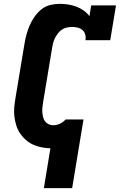

<svg xmlns="http://www.w3.org/2000/svg" viewBox="-20 -763 640 998"><path d="M208 215 242 8Q218 7 195 2.5Q172 -2 151.5 -11.5Q131 -21 114 -36Q97 -51 84.5 -69.5Q72 -88 65 -110Q58 -132 55 -155.5Q52 -179 54 -203Q56 -227 60 -251L107 -534Q111 -559 117.5 -583Q124 -607 134 -630.5Q144 -654 159.5 -676Q175 -698 195.5 -714.5Q216 -731 241 -737Q266 -743 290 -743Q313 -743 335 -739.5Q357 -736 377 -728.5Q397 -721 414.5 -708.5Q432 -696 445 -679L454 -735H583L553 -554H424Q427 -569 423 -583.5Q419 -598 408.5 -607Q398 -616 383.5 -619.5Q369 -623 355 -623Q342 -623 328 -620Q314 -617 302.5 -609.5Q291 -602 282 -590.5Q273 -579 266.5 -566.5Q260 -554 256.5 -541Q253 -528 251 -515L204 -231Q202 -218 200.5 -205Q199 -192 200 -179.5Q201 -167 204 -154.5Q207 -142 214 -132.5Q221 -123 232.5 -117.5Q244 -112 257 -112Q274 -112 291.5 -120Q309 -128 321 -142H414L355 215Z"/></svg>

Font: Iosevka Etoile Heavy Oblique
Style: Regular
Weight: 900
Italic angle: -9°
Designer: Belleve Invis
Foundry: Belleve Invis
Version: Version 15.5.2; ttfautohint (v1.8.4)